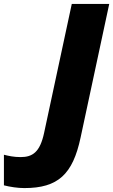

<svg xmlns="http://www.w3.org/2000/svg" viewBox="-180 -734 577 979"><path d="M-56 225C116 225 191 155 231 -33L377 -714H186L45 -57C24 42 -14 67 -75 67C-110 67 -136 61 -160 55V211C-129 219 -90 225 -56 225Z"/></svg>

Font: Noto Sans Black
Style: Italic
Weight: 900
Italic angle: -12°
Designer: Monotype Design Team
Foundry: Monotype Imaging Inc.
Version: Version 2.013